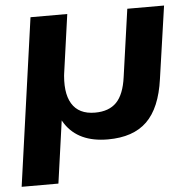

<svg xmlns="http://www.w3.org/2000/svg" viewBox="-52 -591 811 822"><g transform="rotate(-5 354.0 -180.0)"><path d="M683 -540 638 -228Q621 -105 562 -47.5Q503 10 394 10Q268 10 212.5 -73.5Q157 -157 179 -312L187 -381L233 -300Q220 -207 249.5 -158Q279 -109 349 -109Q409 -109 441.5 -142.5Q474 -176 484 -250L525 -540ZM267 -540 214 -162 166 180H8L109 -540Z"/></g></svg>

Font: Pathway Extreme 28pt
Style: Bold Italic
Weight: 700
Italic angle: -8°
Designer: Eduardo Rodriguez Tunni
Foundry: Eduardo Rodriguez Tunni
Version: Version 1.001;gftools[0.9.26]